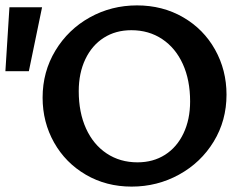

<svg xmlns="http://www.w3.org/2000/svg" viewBox="-36 -685 911 712"><path d="M122 -323Q122 -419 169.5 -497.5Q217 -576 297 -620.5Q377 -665 472 -665Q567 -665 643 -621Q719 -577 761.5 -501Q804 -425 804 -334Q804 -238 756.5 -160Q709 -82 628 -37.5Q547 7 452 7Q358 7 282.5 -37Q207 -81 164.5 -156.5Q122 -232 122 -323ZM-16 -421 -1 -658H120L71 -421ZM669 -309Q669 -388 642 -447.5Q615 -507 565.5 -540Q516 -573 451 -573Q393 -573 349 -545Q305 -517 280.5 -465.5Q256 -414 256 -347Q256 -268 283 -208.5Q310 -149 359.5 -116Q409 -83 474 -83Q532 -83 576 -111Q620 -139 644.5 -190.5Q669 -242 669 -309Z"/></svg>

Font: Ysabeau Infant
Style: Bold
Weight: 700
Designer: Christian Thalmann (Catharsis Fonts)
Version: Version 0.003